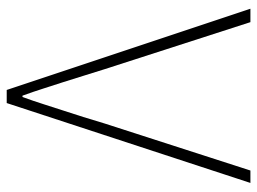

<svg xmlns="http://www.w3.org/2000/svg" viewBox="-117 -649 766 572"><g transform="rotate(-90 266.0 -363.0)"><path d="M245 -726H284L526 0H486L346 -434Q335 -468 326 -498Q317 -528 307.5 -557Q298 -586 288.5 -616Q279 -646 267 -679H263Q251 -646 241.5 -616Q232 -586 222.5 -557Q213 -528 203.5 -498Q194 -468 184 -434L44 0H7Z"/></g></svg>

Font: SpoqaHanSansJP-Thin
Style: Regular
Weight: 250
Designer: [Source Han Sans]
Ryoko NISHIZUKA  (kana & ideographs); Paul D. Hunt (Latin, Greek & Cyrillic); Wenlong ZHANG  (bopomofo
Foundry: Spoqa (http://bi.spoqa.com)
Version: Version 1.002.20150607